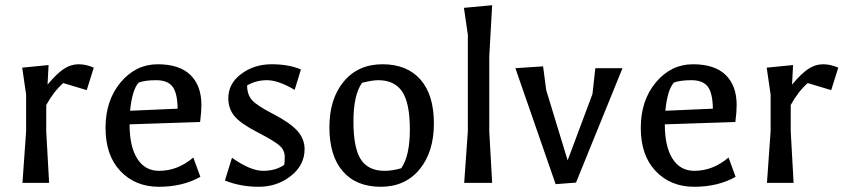

<svg xmlns="http://www.w3.org/2000/svg" viewBox="-20 -700 3229 735"><path d="M66 0 80 -198V-338L65 -441L166 -451L162 -376Q197 -418 224 -436Q251 -454 280.5 -454Q310 -454 339 -441L312 -355L222 -382Q185 -349 157 -298V-197L168 0Z M751 -298Q751 -271 746 -233L476 -224Q476 -139 505.5 -92.5Q535 -46 589 -46Q660 -46 720 -97L747 -23Q679 15 588.5 15Q498 15 441 -45Q384 -105 384 -210.5Q384 -316 442 -385Q500 -454 583.5 -454Q667 -454 709 -413Q751 -372 751 -298ZM478 -276 660 -284Q659 -345 640 -369Q621 -393 578 -393Q535 -393 511 -384Q486 -357 478 -276Z M841 -9 868 -96Q939 -46 987 -46Q1035 -46 1068 -69Q1070 -75 1070 -99.5Q1070 -124 1051.5 -141.5Q1033 -159 967 -193Q901 -227 877.5 -255.5Q854 -284 854 -324Q854 -380 903.5 -417Q953 -454 1019.5 -454Q1086 -454 1132 -434L1108 -356Q1045 -393 1002.5 -393Q960 -393 926 -373Q926 -338 944.5 -317Q963 -296 1026 -263.5Q1089 -231 1117.5 -200Q1146 -169 1146 -129Q1146 -68 1093.5 -26.5Q1041 15 970.5 15Q900 15 841 -9Z M1437.5 15Q1344 15 1292.5 -44Q1241 -103 1241 -212.5Q1241 -322 1296 -388Q1351 -454 1444.5 -454Q1538 -454 1589.5 -395.5Q1641 -337 1641 -227.5Q1641 -118 1586 -51.5Q1531 15 1437.5 15ZM1452 -46Q1482 -46 1516 -56Q1549 -103 1549 -204.5Q1549 -306 1519.5 -349.5Q1490 -393 1428 -393Q1405 -393 1366 -383Q1333 -337 1333 -235Q1333 -133 1361.5 -89.5Q1390 -46 1452 -46Z M1757 0 1771 -198V-567L1756 -670L1864 -680L1853 -484V-197L1864 0Z M2107 5 1953 -439 2059 -446 2071 -355 2153 -86 2248 -340 2259 -439H2363L2185 -1Z M2800 -298Q2800 -271 2795 -233L2525 -224Q2525 -139 2554.5 -92.5Q2584 -46 2638 -46Q2709 -46 2769 -97L2796 -23Q2728 15 2637.5 15Q2547 15 2490 -45Q2433 -105 2433 -210.5Q2433 -316 2491 -385Q2549 -454 2632.5 -454Q2716 -454 2758 -413Q2800 -372 2800 -298ZM2527 -276 2709 -284Q2708 -345 2689 -369Q2670 -393 2627 -393Q2584 -393 2560 -384Q2535 -357 2527 -276Z M2916 0 2930 -198V-338L2915 -441L3016 -451L3012 -376Q3047 -418 3074 -436Q3101 -454 3130.5 -454Q3160 -454 3189 -441L3162 -355L3072 -382Q3035 -349 3007 -298V-197L3018 0Z"/></svg>

Font: Galdeano
Style: Regular
Weight: 400
Designer: Dario Manuel Muhafara
Foundry: Dario Manuel Muhafara
Version: Version 1.001